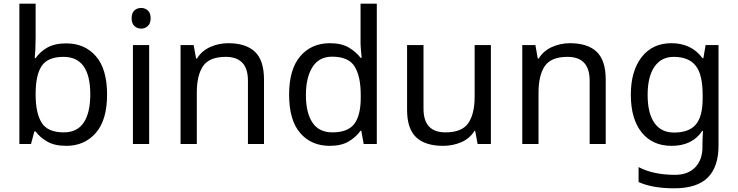

<svg xmlns="http://www.w3.org/2000/svg" viewBox="-20 -780 3997 1040"><path d="M173 -575Q173 -541 171.5 -511.5Q170 -482 168 -465H173Q196 -499 236 -522Q276 -545 339 -545Q439 -545 499.5 -475.5Q560 -406 560 -268Q560 -130 499 -60Q438 10 339 10Q276 10 236 -13Q196 -36 173 -68H166L148 0H85V-760H173ZM324 -472Q239 -472 206 -423Q173 -374 173 -271V-267Q173 -168 205.5 -115.5Q238 -63 326 -63Q398 -63 433.5 -116Q469 -169 469 -269Q469 -472 324 -472Z M745 -737Q765 -737 780.5 -723.5Q796 -710 796 -681Q796 -653 780.5 -639Q765 -625 745 -625Q723 -625 708 -639Q693 -653 693 -681Q693 -710 708 -723.5Q723 -737 745 -737ZM788 -536V0H700V-536Z M1216 -546Q1312 -546 1361 -499.5Q1410 -453 1410 -349V0H1323V-343Q1323 -472 1203 -472Q1114 -472 1080 -422Q1046 -372 1046 -278V0H958V-536H1029L1042 -463H1047Q1073 -505 1119 -525.5Q1165 -546 1216 -546Z M1766 10Q1666 10 1606 -59.5Q1546 -129 1546 -267Q1546 -405 1606.5 -475.5Q1667 -546 1767 -546Q1829 -546 1868.5 -523Q1908 -500 1933 -467H1939Q1938 -480 1935.5 -505.5Q1933 -531 1933 -546V-760H2021V0H1950L1937 -72H1933Q1909 -38 1869 -14Q1829 10 1766 10ZM1780 -63Q1865 -63 1899.5 -109.5Q1934 -156 1934 -250V-266Q1934 -366 1901 -419.5Q1868 -473 1779 -473Q1708 -473 1672.5 -416.5Q1637 -360 1637 -265Q1637 -169 1672.5 -116Q1708 -63 1780 -63Z M2639 -536V0H2567L2554 -71H2550Q2524 -29 2478 -9.5Q2432 10 2380 10Q2283 10 2234 -36.5Q2185 -83 2185 -185V-536H2274V-191Q2274 -63 2393 -63Q2482 -63 2516.5 -113Q2551 -163 2551 -257V-536Z M3067 -546Q3163 -546 3212 -499.5Q3261 -453 3261 -349V0H3174V-343Q3174 -472 3054 -472Q2965 -472 2931 -422Q2897 -372 2897 -278V0H2809V-536H2880L2893 -463H2898Q2924 -505 2970 -525.5Q3016 -546 3067 -546Z M3617 -546Q3670 -546 3712.5 -526Q3755 -506 3785 -465H3790L3802 -536H3872V9Q3872 124 3813.5 182Q3755 240 3632 240Q3514 240 3439 206V125Q3518 167 3637 167Q3706 167 3745.5 126.5Q3785 86 3785 16V-5Q3785 -17 3786 -39.5Q3787 -62 3788 -71H3784Q3730 10 3618 10Q3514 10 3455.5 -63Q3397 -136 3397 -267Q3397 -395 3455.5 -470.5Q3514 -546 3617 -546ZM3629 -472Q3562 -472 3525 -418.5Q3488 -365 3488 -266Q3488 -167 3524.5 -114.5Q3561 -62 3631 -62Q3712 -62 3749 -105.5Q3786 -149 3786 -246V-267Q3786 -377 3748 -424.5Q3710 -472 3629 -472Z"/></svg>

Font: Noto Sans Thai Looped
Style: Regular
Weight: 400
Designer: Sasikarn Vongin, Ben Mitchell
Foundry: The Fontpad Ltd
Version: Version 1.001; ttfautohint (v1.8.4.7-5d5b)